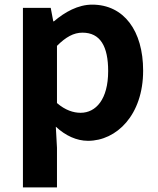

<svg xmlns="http://www.w3.org/2000/svg" viewBox="-20 -594 684 829"><path d="M79 215H226V44L221 -47C263 -8 311 14 360 14C483 14 598 -97 598 -289C598 -461 515 -574 378 -574C317 -574 260 -542 213 -502H210L199 -560H79ZM328 -107C297 -107 262 -118 226 -149V-396C264 -434 298 -453 336 -453C413 -453 447 -394 447 -287C447 -165 394 -107 328 -107Z"/></svg>

Font: Source Han Sans KR
Style: Bold
Weight: 700
Designer: Ryoko NISHIZUKA 西塚涼子 (kana, bopomofo & ideographs); Paul D. Hunt (Latin, Greek & Cyrillic); Sandoll Communications 산돌커뮤니
Foundry: Adobe
Version: Version 2.004;hotconv 1.0.118;makeotfexe 2.5.65603